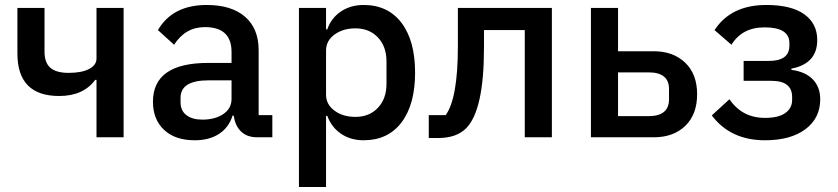

<svg xmlns="http://www.w3.org/2000/svg" viewBox="-20 -552 3370 772"><path d="M368 0V-231H363Q315 -166 218 -166Q50 -166 50 -337V-520H159V-344Q159 -300 182.5 -279.5Q206 -259 256 -259Q308 -259 338 -274.5Q368 -290 368 -317V-520H477V0Z M1075 0H1014Q973 0 949 -23.5Q925 -47 920 -87H915Q900 -39 860.5 -13.5Q821 12 763 12Q684 12 639.5 -30Q595 -72 595 -143Q595 -299 817 -299H911V-343Q911 -443 804 -443Q725 -443 680 -372L615 -431Q674 -532 811 -532Q911 -532 965.5 -484.5Q1020 -437 1020 -350V-89H1075ZM794 -71Q845 -71 878 -93.5Q911 -116 911 -154V-229H819Q706 -229 706 -159V-141Q706 -107 729.5 -89Q753 -71 794 -71Z M1182 200V-520H1291V-434H1296Q1312 -480 1351 -506Q1390 -532 1442 -532Q1540 -532 1594.5 -460Q1649 -388 1649 -260Q1649 -132 1594.5 -60Q1540 12 1442 12Q1390 12 1351.5 -14Q1313 -40 1296 -86H1291V200ZM1409 -82Q1465 -82 1499.5 -118.5Q1534 -155 1534 -215V-305Q1534 -365 1499.5 -401.5Q1465 -438 1409 -438Q1359 -438 1325 -413Q1291 -388 1291 -349V-171Q1291 -132 1325 -107Q1359 -82 1409 -82Z M1704 3V-89H1772Q1821 -157 1821 -365V-520H2199V0H2090V-431H1926V-360Q1926 -108 1854 -36Q1815 3 1741 3Z M2356 0V-520H2465V-346H2608Q2687 -346 2735 -300Q2783 -254 2783 -173Q2783 -92 2735.5 -46Q2688 0 2609 0ZM2465 -85H2588Q2670 -85 2670 -153V-194Q2670 -261 2588 -261H2465Z M3056 12Q2917 12 2842 -88L2913 -153Q2964 -78 3056 -78Q3110 -78 3137.5 -97.5Q3165 -117 3165 -150V-162Q3165 -227 3082 -227H2970V-307H3071Q3154 -307 3154 -368V-379Q3154 -442 3054 -442Q2964 -442 2921 -372L2853 -431Q2919 -532 3061 -532Q3162 -532 3214 -494.5Q3266 -457 3266 -391Q3266 -296 3162 -276V-271Q3218 -264 3248 -233Q3278 -202 3278 -153Q3278 -77 3218.5 -32.5Q3159 12 3056 12Z"/></svg>

Font: IBM Plex Sans Medm
Style: Regular
Weight: 500
Designer: Mike Abbink, Paul van der Laan, Pieter van Rosmalen
Foundry: Bold Monday
Version: Version 3.005